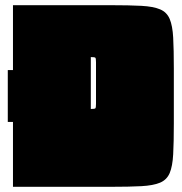

<svg xmlns="http://www.w3.org/2000/svg" viewBox="-20 -720 700 740"><path d="M30 0V-250H10V-450H30V-700H405Q479 -700 525 -697.5Q571 -695 597 -684Q623 -673 634 -647Q645 -621 647.5 -575Q650 -529 650 -455V-245Q650 -172 647.5 -125.5Q645 -79 634 -53Q623 -27 597 -16Q571 -5 525 -2.5Q479 0 405 0ZM350 -480Q350 -495 347.5 -497.5Q345 -500 330 -500V-300Q345 -300 347.5 -302.5Q350 -305 350 -320Z"/></svg>

Font: Badeen Display
Style: Regular
Weight: 400
Version: Version 1.000; ttfautohint (v1.8.4.7-5d5b)